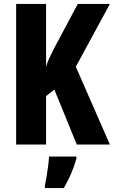

<svg xmlns="http://www.w3.org/2000/svg" viewBox="-20 -734 578 975"><path d="M538 0H370L256 -279L214 -246V0H62V-714H214V-394Q219 -414 229.5 -437Q240 -460 254 -487L375 -714H538L365 -395ZM368 72Q345 152 304 221H208V208Q212 190 216.5 163.5Q221 137 224.5 109Q228 81 229 61H368Z"/></svg>

Font: Noto Sans Lao ExtraCondensed ExtraBold
Style: Regular
Weight: 800
Width: 2
Designer: Monotype Design Team
Foundry: Monotype Imaging Inc.
Version: Version 2.003; ttfautohint (v1.8.4.7-5d5b)